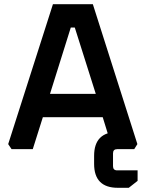

<svg xmlns="http://www.w3.org/2000/svg" viewBox="-20 -710 693 914"><path d="M19 -24 232 -690H422L634 -24L619 0H516L469 -152H184L136 0H35ZM218 -263H436L336 -579H317ZM428 32Q428 -82 541 -82H563V0H538Q518 0 518 20V81Q518 101 538 101H635V151L593 184H541Q428 184 428 70Z"/></svg>

Font: Oxanium ExtraLight SemiBold
Style: Regular
Weight: 600
Version: Version 2.000